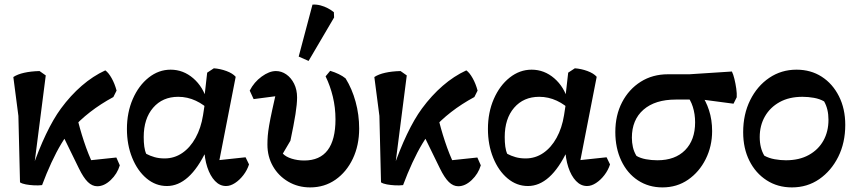

<svg xmlns="http://www.w3.org/2000/svg" viewBox="-20 -795 3724 835"><path d="M163 10Q147 12 128 11Q109 10 92.5 7Q76 4 67 -2L60 -291L38 -460Q56 -472 85 -478.5Q114 -485 152 -486L179 -467L126 -53L118 -57Q148 -144 180 -211Q212 -278 245 -323Q287 -380 335.5 -422Q384 -464 438 -489Q452 -479 465.5 -455Q479 -431 487 -401L473 -373Q362 -313 290 -231Q269 -207 247 -170.5Q225 -134 203.5 -87.5Q182 -41 163 10ZM403 15Q381 15 362 -3.5Q343 -22 323 -63L237 -239L314 -291Q326 -238 345 -180.5Q364 -123 386 -78L344 -95L486 -110L501 -76Q490 -39 461.5 -12Q433 15 403 15Z M706 14Q657 14 617.5 -19Q578 -52 555 -108.5Q532 -165 532 -234Q532 -306 557.5 -364.5Q583 -423 626.5 -457.5Q670 -492 722 -492Q777 -492 820.5 -454.5Q864 -417 881 -355L895 -311Q868 -340 831.5 -357Q795 -374 755 -374Q687 -374 646 -326.5Q605 -279 605 -199Q605 -176 607.5 -157.5Q610 -139 616 -126Q633 -117 652.5 -111.5Q672 -106 696 -106Q738 -106 772.5 -129.5Q807 -153 830.5 -195.5Q854 -238 863 -294L871 -346L868 -364L881 -479L910 -498Q938 -496 965 -486Q992 -476 1005 -461L928 -67L908 -96L1048 -111L1063 -80Q1055 -55 1038.5 -33.5Q1022 -12 1002 1Q982 14 963 14Q936 14 915 -8Q894 -30 881.5 -68Q869 -106 868 -154L899 -123H834L878 -141Q841 -63 798 -24.5Q755 14 706 14Z M1329 20Q1276 20 1233.5 -5Q1191 -30 1167 -72Q1143 -114 1143 -166Q1143 -186 1144.5 -204.5Q1146 -223 1150.5 -249.5Q1155 -276 1164 -317.5Q1173 -359 1188 -425L1205 -380L1083 -364L1066 -401Q1085 -438 1118 -462Q1151 -486 1180 -486Q1204 -486 1225 -471.5Q1246 -457 1259 -431Q1272 -405 1272 -371Q1272 -343 1265 -298.5Q1258 -254 1243 -183L1210 -127Q1223 -113 1248.5 -105Q1274 -97 1303 -97Q1371 -97 1405 -142Q1439 -187 1439 -276Q1439 -327 1427.5 -374.5Q1416 -422 1396 -463L1416 -487Q1436 -481 1453.5 -472.5Q1471 -464 1483 -454Q1511 -409 1526.5 -352.5Q1542 -296 1542 -236Q1542 -163 1514.5 -105Q1487 -47 1439 -13.5Q1391 20 1329 20ZM1322 -530 1279 -549 1339 -775Q1357 -776 1374 -771.5Q1391 -767 1406 -759Q1421 -751 1432 -742L1433 -719Z M1733 10Q1717 12 1698 11Q1679 10 1662.5 7Q1646 4 1637 -2L1630 -291L1608 -460Q1626 -472 1655 -478.5Q1684 -485 1722 -486L1749 -467L1696 -53L1688 -57Q1718 -144 1750 -211Q1782 -278 1815 -323Q1857 -380 1905.5 -422Q1954 -464 2008 -489Q2022 -479 2035.5 -455Q2049 -431 2057 -401L2043 -373Q1932 -313 1860 -231Q1839 -207 1817 -170.5Q1795 -134 1773.5 -87.5Q1752 -41 1733 10ZM1973 15Q1951 15 1932 -3.5Q1913 -22 1893 -63L1807 -239L1884 -291Q1896 -238 1915 -180.5Q1934 -123 1956 -78L1914 -95L2056 -110L2071 -76Q2060 -39 2031.5 -12Q2003 15 1973 15Z M2276 14Q2227 14 2187.5 -19Q2148 -52 2125 -108.5Q2102 -165 2102 -234Q2102 -306 2127.5 -364.5Q2153 -423 2196.5 -457.5Q2240 -492 2292 -492Q2347 -492 2390.5 -454.5Q2434 -417 2451 -355L2465 -311Q2438 -340 2401.5 -357Q2365 -374 2325 -374Q2257 -374 2216 -326.5Q2175 -279 2175 -199Q2175 -176 2177.5 -157.5Q2180 -139 2186 -126Q2203 -117 2222.5 -111.5Q2242 -106 2266 -106Q2308 -106 2342.5 -129.5Q2377 -153 2400.5 -195.5Q2424 -238 2433 -294L2441 -346L2438 -364L2451 -479L2480 -498Q2508 -496 2535 -486Q2562 -476 2575 -461L2498 -67L2478 -96L2618 -111L2633 -80Q2625 -55 2608.5 -33.5Q2592 -12 2572 1Q2552 14 2533 14Q2506 14 2485 -8Q2464 -30 2451.5 -68Q2439 -106 2438 -154L2469 -123H2404L2448 -141Q2411 -63 2368 -24.5Q2325 14 2276 14Z M2861 20Q2801 20 2754.5 -10.5Q2708 -41 2682 -96Q2656 -151 2656 -221Q2656 -294 2685.5 -350.5Q2715 -407 2766.5 -439.5Q2818 -472 2885 -472H2978L3163 -484Q3169 -472 3174 -451.5Q3179 -431 3182 -409.5Q3185 -388 3184 -372L3170 -344L3034 -362H2919Q2829 -362 2778.5 -318Q2728 -274 2728 -196Q2728 -175 2732.5 -155Q2737 -135 2748 -117Q2765 -107 2789 -102.5Q2813 -98 2839 -98Q2916 -98 2959.5 -142Q3003 -186 3003 -263Q3003 -299 2993 -330.5Q2983 -362 2965 -381L3027 -388Q3050 -357 3063.5 -315.5Q3077 -274 3077 -225Q3077 -159 3049 -103Q3021 -47 2972.5 -13.5Q2924 20 2861 20Z M3424 20Q3362 20 3314 -11Q3266 -42 3239 -96Q3212 -150 3212 -220Q3212 -298 3242.5 -359.5Q3273 -421 3325.5 -456.5Q3378 -492 3444 -492Q3506 -492 3553.5 -461.5Q3601 -431 3628.5 -376.5Q3656 -322 3656 -252Q3656 -174 3625.5 -113Q3595 -52 3543 -16Q3491 20 3424 20ZM3398 -98Q3456 -98 3497.5 -121Q3539 -144 3561 -183.5Q3583 -223 3583 -274Q3583 -321 3564 -354Q3545 -365 3520 -369.5Q3495 -374 3470 -374Q3412 -374 3370.5 -351Q3329 -328 3306.5 -288.5Q3284 -249 3284 -199Q3284 -151 3304 -118Q3324 -107 3349 -102.5Q3374 -98 3398 -98Z"/></svg>

Font: Eczar Medium
Style: Regular
Weight: 500
Designer: Vaibhav Singh
Foundry: Rosetta Type Foundry
Version: Version 2.000